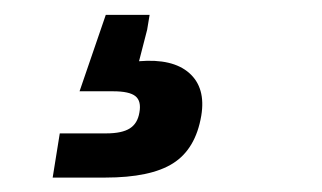

<svg xmlns="http://www.w3.org/2000/svg" viewBox="-20 -41 444 265"><path d="M52.7 204.1 62.5 143.1H126.5Q148.4 143.1 159.2 136.2Q169.9 129.4 172.4 114.3Q175.3 98.6 167 91.8Q158.7 85 136.2 85H89.8L126 -20.5H186.5L183.1 0L171.9 43.5Q218.3 39.6 241.2 59.8Q264.2 80.1 257.8 118.7Q250 164.6 219 184.3Q188 204.1 125 204.1Z"/></svg>

Font: Inter ExtraBold
Style: Italic
Weight: 800
Italic angle: -9.3988°
Designer: Rasmus Andersson
Foundry: rsms
Version: Version 4.001;git-66647c0bb